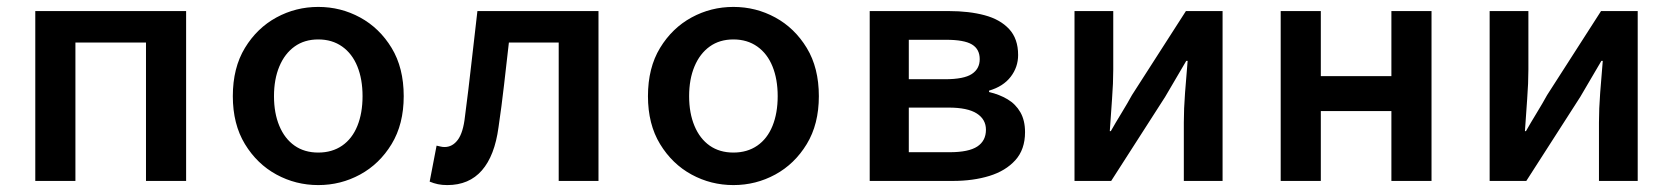

<svg xmlns="http://www.w3.org/2000/svg" viewBox="-20 -523 4840 555"><path d="M82 0V-491H518V0H402V-400H198V0Z M900 12Q835 12 779 -18.5Q723 -49 688 -106.5Q653 -164 653 -245Q653 -327 688 -384.5Q723 -442 779 -472.5Q835 -503 900 -503Q965 -503 1021 -472.5Q1077 -442 1112 -384.5Q1147 -327 1147 -245Q1147 -164 1112 -106.5Q1077 -49 1021 -18.5Q965 12 900 12ZM900 -82Q940 -82 969 -102Q998 -122 1013 -159Q1028 -196 1028 -245Q1028 -294 1013 -331Q998 -368 969 -388.5Q940 -409 900 -409Q860 -409 831.5 -388.5Q803 -368 787.5 -331Q772 -294 772 -245Q772 -196 787.5 -159Q803 -122 831.5 -102Q860 -82 900 -82Z M1273 12Q1258 12 1246 9.5Q1234 7 1222 2L1242 -102Q1247 -101 1253 -99.5Q1259 -98 1265 -98Q1288 -98 1303.5 -119Q1319 -140 1324 -186Q1334 -262 1342.5 -338.5Q1351 -415 1360 -491H1710V0H1595V-400H1451Q1444 -339 1437 -277.5Q1430 -216 1421 -155Q1410 -73 1373 -30.5Q1336 12 1273 12Z M2100 12Q2035 12 1979 -18.5Q1923 -49 1888 -106.5Q1853 -164 1853 -245Q1853 -327 1888 -384.5Q1923 -442 1979 -472.5Q2035 -503 2100 -503Q2165 -503 2221 -472.5Q2277 -442 2312 -384.5Q2347 -327 2347 -245Q2347 -164 2312 -106.5Q2277 -49 2221 -18.5Q2165 12 2100 12ZM2100 -82Q2140 -82 2169 -102Q2198 -122 2213 -159Q2228 -196 2228 -245Q2228 -294 2213 -331Q2198 -368 2169 -388.5Q2140 -409 2100 -409Q2060 -409 2031.5 -388.5Q2003 -368 1987.5 -331Q1972 -294 1972 -245Q1972 -196 1987.5 -159Q2003 -122 2031.5 -102Q2060 -82 2100 -82Z M2494 0V-491H2723Q2781 -491 2826 -479Q2871 -467 2897 -439Q2923 -411 2923 -364Q2923 -329 2901.5 -301Q2880 -273 2839 -261V-257Q2869 -250 2892.5 -236Q2916 -222 2929.5 -198.5Q2943 -175 2943 -141Q2943 -91 2915 -60Q2887 -29 2840 -14.5Q2793 0 2734 0ZM2607 -294H2712Q2766 -294 2789 -309Q2812 -324 2812 -352Q2812 -381 2789.5 -394.5Q2767 -408 2715 -408H2607ZM2607 -83H2725Q2780 -83 2805 -99.5Q2830 -116 2830 -148Q2830 -178 2803.5 -195Q2777 -212 2722 -212H2607Z M3086 0V-491H3198V-322Q3198 -283 3194.5 -237Q3191 -191 3188 -144H3191Q3204 -167 3222 -196.5Q3240 -226 3252 -248L3408 -491H3514V0H3402V-169Q3402 -208 3405.5 -254.5Q3409 -301 3413 -347H3409Q3396 -325 3378.5 -295Q3361 -265 3348 -243L3192 0Z M3682 0V-491H3798V-303H4002V-491H4118V0H4002V-202H3798V0Z M4286 0V-491H4398V-322Q4398 -283 4394.5 -237Q4391 -191 4388 -144H4391Q4404 -167 4422 -196.5Q4440 -226 4452 -248L4608 -491H4714V0H4602V-169Q4602 -208 4605.5 -254.5Q4609 -301 4613 -347H4609Q4596 -325 4578.5 -295Q4561 -265 4548 -243L4392 0Z"/></svg>

Font: Source Code Pro SemiBold
Style: Regular
Weight: 600
Monospace: yes
Designer: Paul D. Hunt, Teo Tuominen
Foundry: Adobe Systems Incorporated
Version: Version 1.018;hotconv 1.0.116;makeotfexe 2.5.65601